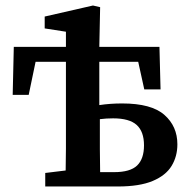

<svg xmlns="http://www.w3.org/2000/svg" viewBox="-20 -676 692 696"><path d="M144 0V-49L218 -58Q219 -95 219 -137Q219 -179 219 -213V-452H109L84 -332H26L30 -506H219V-561L142 -573V-616L317 -656L343 -650L340 -506H558L562 -352H503L481 -452H340V-295Q379 -301 423 -301Q529 -301 576 -259.5Q623 -218 623 -153Q623 -109 602 -74.5Q581 -40 533.5 -20Q486 0 407 0ZM342 -215Q342 -179 342 -134.5Q342 -90 343 -52H394Q452 -52 477 -76Q502 -100 502 -149Q502 -199 475.5 -223Q449 -247 390 -247Q365 -247 342 -244Z"/></svg>

Font: Source Serif 4 SmText Semibold
Style: Regular
Weight: 600
Designer: Frank Grießhammer
Foundry: Adobe
Version: Version 4.005;hotconv 1.1.0;makeotfexe 2.6.0